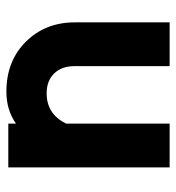

<svg xmlns="http://www.w3.org/2000/svg" viewBox="5 -556 551 601"><g transform="rotate(-90 280.5 -255.5)"><path d="M194 -505V-481Q237 -511 294 -511Q390 -511 450.5 -450Q511 -389 511 -297V0H374V-297Q374 -338 351 -361.5Q328 -385 289 -385Q224 -385 194 -324V0H57V-505Z"/></g></svg>

Font: LilGrotesk Bold
Style: Regular
Weight: 700
Designer: BSozoo
Foundry: BSozoo
Version: Version 1.001;PS 001.001;hotconv 1.0.70;makeotf.lib2.5.58329